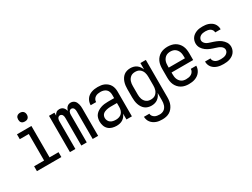

<svg xmlns="http://www.w3.org/2000/svg" viewBox="-65 -1446 3131 2383"><g transform="rotate(-30 1500.0 -255.0)"><path d="M75 0V-70H218V-450H89V-520H296V-70H425V0ZM255 -608Q242 -608 230 -611.5Q218 -615 209 -624Q200 -633 196.5 -645Q193 -657 193 -670Q193 -683 196.5 -695Q200 -707 209 -716Q218 -725 230 -729Q242 -733 255 -733Q268 -733 280 -729Q292 -725 301 -716Q310 -707 314 -695Q318 -683 318 -670Q318 -657 314 -645Q310 -633 301 -624Q292 -615 280 -611.5Q268 -608 255 -608Z M548 0V-520H626V-478Q631 -489 638 -498.5Q645 -508 654.5 -515Q664 -522 675.5 -525Q687 -528 699 -528Q714 -528 728 -523Q742 -518 752.5 -508Q763 -498 770 -485Q777 -472 781 -457Q785 -471 792 -484.5Q799 -498 809.5 -508Q820 -518 833.5 -523Q847 -528 862 -528Q877 -528 891.5 -522.5Q906 -517 917 -506.5Q928 -496 934.5 -482Q941 -468 945 -453.5Q949 -439 950.5 -424Q952 -409 952 -394V0H874V-394Q874 -405 872.5 -415.5Q871 -426 866 -436Q861 -446 851.5 -452Q842 -458 831 -458Q821 -458 811.5 -452Q802 -446 797 -436Q792 -426 790.5 -415.5Q789 -405 789 -394V0H711V-394Q711 -405 709.5 -415.5Q708 -426 703 -436Q698 -446 688.5 -452Q679 -458 669 -458Q658 -458 648.5 -452Q639 -446 634 -436Q629 -426 627.5 -415.5Q626 -405 626 -394V0Z M1215 8Q1184 8 1153.5 -0.5Q1123 -9 1100 -30Q1077 -51 1066.5 -81.5Q1056 -112 1056 -143Q1056 -168 1062.5 -193Q1069 -218 1085 -237.5Q1101 -257 1123 -270.5Q1145 -284 1169 -292Q1193 -300 1218 -303Q1243 -306 1269 -306H1358V-355Q1358 -376 1351 -397Q1344 -418 1328 -432Q1312 -446 1291 -452Q1270 -458 1249 -458Q1230 -458 1211 -454.5Q1192 -451 1175.5 -440.5Q1159 -430 1149.5 -413Q1140 -396 1140 -377V-375H1062V-378Q1062 -401 1069 -422.5Q1076 -444 1089 -462.5Q1102 -481 1120.5 -494Q1139 -507 1160.5 -514.5Q1182 -522 1204 -525Q1226 -528 1249 -528Q1273 -528 1297 -524.5Q1321 -521 1343 -511Q1365 -501 1383.5 -485Q1402 -469 1414 -448Q1426 -427 1431 -403Q1436 -379 1436 -355V0H1358V-83Q1350 -62 1335.5 -44Q1321 -26 1302 -14Q1283 -2 1260.5 3Q1238 8 1215 8ZM1246 -62Q1269 -62 1291.5 -69.5Q1314 -77 1329.5 -94Q1345 -111 1351.5 -134Q1358 -157 1358 -180V-236H1269Q1254 -236 1239 -234.5Q1224 -233 1209.5 -229.5Q1195 -226 1181 -220Q1167 -214 1156 -204Q1145 -194 1139.5 -179.5Q1134 -165 1134 -150Q1134 -130 1143 -111.5Q1152 -93 1168.5 -81.5Q1185 -70 1205 -66Q1225 -62 1246 -62Z M1748 223Q1726 223 1704 220.5Q1682 218 1661.5 210.5Q1641 203 1622.5 190.5Q1604 178 1590.5 161Q1577 144 1570 123Q1563 102 1562 80H1640Q1640 98 1651 113.5Q1662 129 1677.5 138Q1693 147 1711 150Q1729 153 1748 153Q1764 153 1780.5 148.5Q1797 144 1810.5 134.5Q1824 125 1833.5 111Q1843 97 1848.5 81Q1854 65 1856 48.5Q1858 32 1858 15V-92Q1850 -70 1836.5 -51Q1823 -32 1804 -18Q1785 -4 1762 2Q1739 8 1716 8Q1691 8 1666.5 1Q1642 -6 1623 -21Q1604 -36 1590.5 -57.5Q1577 -79 1569.5 -102.5Q1562 -126 1559 -150.5Q1556 -175 1556 -200V-320Q1556 -345 1559 -369.5Q1562 -394 1569.5 -417.5Q1577 -441 1590.5 -462.5Q1604 -484 1623 -499Q1642 -514 1666.5 -521Q1691 -528 1716 -528Q1739 -528 1762 -522Q1785 -516 1804 -502Q1823 -488 1836.5 -469Q1850 -450 1858 -428V-520H1936V15Q1936 42 1932 68.5Q1928 95 1917.5 119Q1907 143 1890 164Q1873 185 1850 198.5Q1827 212 1800.5 217.5Q1774 223 1748 223ZM1746 -62Q1763 -62 1779.5 -66Q1796 -70 1809.5 -80Q1823 -90 1833 -104Q1843 -118 1848.5 -134Q1854 -150 1856 -166.5Q1858 -183 1858 -200V-320Q1858 -337 1856 -353.5Q1854 -370 1848.5 -386Q1843 -402 1833 -416Q1823 -430 1809.5 -440Q1796 -450 1779.5 -454Q1763 -458 1746 -458Q1729 -458 1712.5 -454Q1696 -450 1682.5 -440Q1669 -430 1659 -416Q1649 -402 1643.5 -386Q1638 -370 1636 -353.5Q1634 -337 1634 -320V-200Q1634 -183 1636 -166.5Q1638 -150 1643.5 -134Q1649 -118 1659 -104Q1669 -90 1682.5 -80Q1696 -70 1712.5 -66Q1729 -62 1746 -62Z M2250 8Q2223 8 2196.5 2.5Q2170 -3 2146.5 -16Q2123 -29 2104.5 -49.5Q2086 -70 2075 -94.5Q2064 -119 2060 -146Q2056 -173 2056 -200V-320Q2056 -347 2060 -374Q2064 -401 2075 -425.5Q2086 -450 2104.5 -470.5Q2123 -491 2146.5 -504Q2170 -517 2196.5 -522.5Q2223 -528 2250 -528Q2277 -528 2303.5 -522.5Q2330 -517 2353.5 -504Q2377 -491 2395.5 -470.5Q2414 -450 2425 -425.5Q2436 -401 2440 -374Q2444 -347 2444 -320V-225H2134V-200Q2134 -183 2136 -166Q2138 -149 2144 -133Q2150 -117 2160.5 -103Q2171 -89 2185 -79.5Q2199 -70 2216 -66Q2233 -62 2250 -62Q2270 -62 2289.5 -65.5Q2309 -69 2326 -79.5Q2343 -90 2353.5 -107.5Q2364 -125 2364 -145H2442Q2442 -122 2434.5 -100Q2427 -78 2413.5 -59.5Q2400 -41 2381 -27.5Q2362 -14 2340.5 -6Q2319 2 2296 5Q2273 8 2250 8ZM2366 -295V-320Q2366 -337 2364 -354Q2362 -371 2356 -387Q2350 -403 2339.5 -417Q2329 -431 2315 -440.5Q2301 -450 2284 -454Q2267 -458 2250 -458Q2233 -458 2216 -454Q2199 -450 2185 -440.5Q2171 -431 2160.5 -417Q2150 -403 2144 -387Q2138 -371 2136 -354Q2134 -337 2134 -320V-295Z M2749 8Q2727 8 2705.5 5.5Q2684 3 2663 -3.5Q2642 -10 2623.5 -21.5Q2605 -33 2591 -49.5Q2577 -66 2569.5 -87Q2562 -108 2562 -130V-135H2640V-132Q2640 -114 2651 -99Q2662 -84 2678.5 -75.5Q2695 -67 2713 -64.5Q2731 -62 2749 -62Q2767 -62 2785.5 -65Q2804 -68 2820 -76Q2836 -84 2847.5 -99.5Q2859 -115 2859 -133Q2859 -151 2849 -165.5Q2839 -180 2824.5 -189.5Q2810 -199 2794 -205Q2778 -211 2761.5 -216Q2745 -221 2728.5 -226.5Q2712 -232 2696 -238.5Q2680 -245 2665 -253Q2650 -261 2636 -271.5Q2622 -282 2610.5 -294.5Q2599 -307 2590 -321.5Q2581 -336 2576.5 -353Q2572 -370 2572 -387Q2572 -408 2578.5 -429Q2585 -450 2598 -467Q2611 -484 2629 -496Q2647 -508 2667 -515.5Q2687 -523 2708.5 -525.5Q2730 -528 2751 -528Q2772 -528 2793 -525.5Q2814 -523 2834 -516Q2854 -509 2872 -497.5Q2890 -486 2903 -469.5Q2916 -453 2923 -432.5Q2930 -412 2930 -391V-385H2852V-388Q2852 -405 2842.5 -420Q2833 -435 2818 -443.5Q2803 -452 2785.5 -455Q2768 -458 2751 -458Q2734 -458 2716.5 -455Q2699 -452 2684 -443.5Q2669 -435 2659 -419.5Q2649 -404 2649 -387Q2649 -370 2659 -355Q2669 -340 2683 -330.5Q2697 -321 2713.5 -315Q2730 -309 2746.5 -304Q2763 -299 2779 -293.5Q2795 -288 2811 -281.5Q2827 -275 2842.5 -267Q2858 -259 2871.5 -248.5Q2885 -238 2897 -225.5Q2909 -213 2918 -198.5Q2927 -184 2931.5 -167Q2936 -150 2936 -133Q2936 -111 2928.5 -90Q2921 -69 2907.5 -52Q2894 -35 2875 -23Q2856 -11 2835.5 -4Q2815 3 2793 5.5Q2771 8 2749 8Z"/></g></svg>

Font: Iosevka MaddieWtf
Style: Regular
Weight: 400
Monospace: yes
Designer: Belleve Invis
Foundry: Belleve Invis
Version: Version 31.3.0; ttfautohint (v1.8.3)